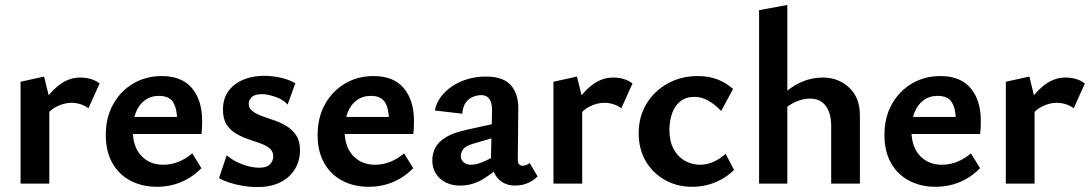

<svg xmlns="http://www.w3.org/2000/svg" viewBox="-20 -741 4400 775"><path d="M63 0V-411L158 -432L179 -346V0ZM159 -264 133 -289Q165 -352 209 -390Q253 -428 303 -428Q327 -428 347 -422Q367 -416 382 -404L337 -304Q324 -314 306 -320Q288 -326 268 -326Q239 -326 209 -311Q179 -296 159 -264Z M614 13Q554 13 507 -11.5Q460 -36 433.5 -83Q407 -130 407 -196Q407 -267 437 -320.5Q467 -374 518 -404Q569 -434 633 -434Q714 -434 755 -385Q796 -336 796 -253Q796 -242 795.5 -227.5Q795 -213 793 -200H695V-255Q695 -302 679 -328Q663 -354 622 -354Q589 -354 565 -336.5Q541 -319 528.5 -287.5Q516 -256 516 -214Q516 -149 550 -112.5Q584 -76 639 -76Q670 -76 699.5 -87.5Q729 -99 756 -122L793 -62Q764 -33 733 -16.5Q702 0 672 6.5Q642 13 614 13ZM463 -200 476 -269H780V-200Z M1020 14Q989 14 959.5 9Q930 4 905.5 -4Q881 -12 864 -22L895 -114Q922 -91 958.5 -77.5Q995 -64 1026 -64Q1058 -64 1070.5 -78.5Q1083 -93 1083 -109Q1083 -130 1068.5 -142Q1054 -154 1030.5 -162.5Q1007 -171 981.5 -179.5Q956 -188 932.5 -202Q909 -216 894.5 -238.5Q880 -261 880 -298Q880 -344 902.5 -374Q925 -404 962.5 -419.5Q1000 -435 1045 -435Q1078 -435 1112.5 -427.5Q1147 -420 1172 -405L1141 -319Q1121 -341 1089 -351Q1057 -361 1039 -361Q1008 -361 996 -349Q984 -337 984 -323Q984 -304 999 -292.5Q1014 -281 1037.5 -272.5Q1061 -264 1087.5 -255Q1114 -246 1137.5 -231.5Q1161 -217 1176 -194Q1191 -171 1191 -134Q1191 -105 1180.5 -78.5Q1170 -52 1148.5 -31Q1127 -10 1095 2Q1063 14 1020 14Z M1469 13Q1409 13 1362 -11.5Q1315 -36 1288.5 -83Q1262 -130 1262 -196Q1262 -267 1292 -320.5Q1322 -374 1373 -404Q1424 -434 1488 -434Q1569 -434 1610 -385Q1651 -336 1651 -253Q1651 -242 1650.5 -227.5Q1650 -213 1648 -200H1550V-255Q1550 -302 1534 -328Q1518 -354 1477 -354Q1444 -354 1420 -336.5Q1396 -319 1383.5 -287.5Q1371 -256 1371 -214Q1371 -149 1405 -112.5Q1439 -76 1494 -76Q1525 -76 1554.5 -87.5Q1584 -99 1611 -122L1648 -62Q1619 -33 1588 -16.5Q1557 0 1527 6.5Q1497 13 1469 13ZM1318 -200 1331 -269H1635V-200Z M2059 8Q2014 8 1987.5 -23.5Q1961 -55 1962 -116L1966 -286Q1967 -312 1962 -327.5Q1957 -343 1947 -350Q1937 -357 1922 -357Q1907 -357 1890 -350.5Q1873 -344 1860.5 -327.5Q1848 -311 1846 -282L1735 -295Q1741 -325 1759.5 -350Q1778 -375 1806 -393.5Q1834 -412 1868.5 -422Q1903 -432 1941 -432Q2012 -432 2042.5 -396.5Q2073 -361 2072 -302L2070 -94Q2070 -83 2075.5 -77.5Q2081 -72 2089 -72Q2097 -72 2104.5 -75Q2112 -78 2118 -83L2150 -29Q2135 -13 2111.5 -2.5Q2088 8 2059 8ZM1838 8Q1787 8 1756 -20.5Q1725 -49 1725 -94Q1725 -120 1736.5 -143.5Q1748 -167 1778 -186Q1808 -205 1863 -217L2026 -253L2031 -202L1890 -161Q1859 -152 1849.5 -138.5Q1840 -125 1840 -112Q1840 -96 1851.5 -86Q1863 -76 1882 -76Q1907 -76 1944 -94Q1981 -112 2027 -136L2029 -97Q1985 -54 1938 -23Q1891 8 1838 8Z M2214 0V-411L2309 -432L2330 -346V0ZM2310 -264 2284 -289Q2316 -352 2360 -390Q2404 -428 2454 -428Q2478 -428 2498 -422Q2518 -416 2533 -404L2488 -304Q2475 -314 2457 -320Q2439 -326 2419 -326Q2390 -326 2360 -311Q2330 -296 2310 -264Z M2775 13Q2712 13 2663 -15Q2614 -43 2586 -91.5Q2558 -140 2558 -203Q2558 -270 2589.5 -322Q2621 -374 2675 -404Q2729 -434 2797 -434Q2841 -434 2876 -420.5Q2911 -407 2939 -382L2891 -293Q2865 -320 2838.5 -335Q2812 -350 2782 -350Q2748 -350 2725.5 -331.5Q2703 -313 2692.5 -282.5Q2682 -252 2682 -216Q2682 -172 2698.5 -140.5Q2715 -109 2743.5 -92.5Q2772 -76 2807 -76Q2832 -76 2858 -87Q2884 -98 2909 -120L2943 -55Q2916 -29 2886.5 -14Q2857 1 2829 7Q2801 13 2775 13Z M3335 0V-233Q3335 -284 3313 -313.5Q3291 -343 3250 -343Q3228 -343 3204.5 -335Q3181 -327 3160.5 -312Q3140 -297 3128 -275L3091 -300Q3119 -342 3152.5 -370.5Q3186 -399 3223.5 -413.5Q3261 -428 3302 -428Q3364 -428 3407.5 -387.5Q3451 -347 3451 -275V0ZM3044 0V-700L3158 -721V0Z M3757 13Q3697 13 3650 -11.5Q3603 -36 3576.5 -83Q3550 -130 3550 -196Q3550 -267 3580 -320.5Q3610 -374 3661 -404Q3712 -434 3776 -434Q3857 -434 3898 -385Q3939 -336 3939 -253Q3939 -242 3938.5 -227.5Q3938 -213 3936 -200H3838V-255Q3838 -302 3822 -328Q3806 -354 3765 -354Q3732 -354 3708 -336.5Q3684 -319 3671.5 -287.5Q3659 -256 3659 -214Q3659 -149 3693 -112.5Q3727 -76 3782 -76Q3813 -76 3842.5 -87.5Q3872 -99 3899 -122L3936 -62Q3907 -33 3876 -16.5Q3845 0 3815 6.5Q3785 13 3757 13ZM3606 -200 3619 -269H3923V-200Z M4040 0V-411L4135 -432L4156 -346V0ZM4136 -264 4110 -289Q4142 -352 4186 -390Q4230 -428 4280 -428Q4304 -428 4324 -422Q4344 -416 4359 -404L4314 -304Q4301 -314 4283 -320Q4265 -326 4245 -326Q4216 -326 4186 -311Q4156 -296 4136 -264Z"/></svg>

Font: Ysabeau Office
Style: Bold
Weight: 700
Designer: Christian Thalmann (Catharsis Fonts)
Version: Version 2.001;gftools[0.9.30]; featfreeze: tnum,lnum,ss02